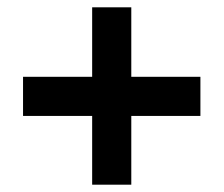

<svg xmlns="http://www.w3.org/2000/svg" viewBox="-20 -616 612 525"><path d="M43 -406H232V-596H339V-406H528V-299H339V-111H232V-299H43Z"/></svg>

Font: BC Sans
Style: Bold
Weight: 700
Designer: Monotype Design Team
Province of B.C.
Foundry: Monotype Imaging Inc.
Version: Version 2.000;GOOG;noto-source:20170915:90ef993387c0